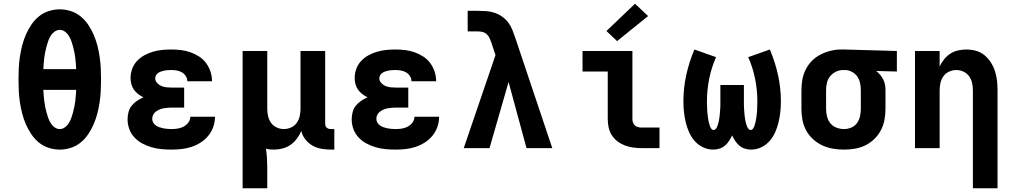

<svg xmlns="http://www.w3.org/2000/svg" viewBox="-20 -793 5440 1028"><path d="M300 8Q270 8 240.5 -1.5Q211 -11 187.5 -30.5Q164 -50 147 -75.5Q130 -101 118 -129Q106 -157 98.5 -186.5Q91 -216 86.5 -246Q82 -276 80.5 -306.5Q79 -337 79 -368Q79 -398 80.5 -428.5Q82 -459 86.5 -489Q91 -519 98.5 -548.5Q106 -578 118 -606Q130 -634 147 -659.5Q164 -685 187.5 -704.5Q211 -724 240.5 -733.5Q270 -743 300 -743Q330 -743 359.5 -733.5Q389 -724 412.5 -704.5Q436 -685 453 -659.5Q470 -634 482 -606Q494 -578 501.5 -548.5Q509 -519 513.5 -489Q518 -459 519.5 -428.5Q521 -398 521 -368Q521 -337 519.5 -306.5Q518 -276 513.5 -246Q509 -216 501.5 -186.5Q494 -157 482 -129Q470 -101 453 -75.5Q436 -50 412.5 -30.5Q389 -11 359.5 -1.5Q330 8 300 8ZM388 -423Q387 -438 386 -453Q385 -468 383 -483.5Q381 -499 378 -514Q375 -529 371 -544Q367 -559 362 -573Q357 -587 349 -600.5Q341 -614 328 -623.5Q315 -633 300 -633Q285 -633 272 -623.5Q259 -614 251 -600.5Q243 -587 238 -573Q233 -559 229 -544Q225 -529 222 -514Q219 -499 217 -483.5Q215 -468 214 -453Q213 -438 212 -423ZM300 -102Q315 -102 328 -111.5Q341 -121 349 -134.5Q357 -148 362 -162Q367 -176 371 -191Q375 -206 378 -221Q381 -236 383 -251.5Q385 -267 386 -282Q387 -297 388 -312H212Q213 -297 214 -282Q215 -267 217 -251.5Q219 -236 222 -221Q225 -206 229 -191Q233 -176 238 -162Q243 -148 251 -134.5Q259 -121 272 -111.5Q285 -102 300 -102Z M898 8Q871 8 844.5 5.5Q818 3 792 -4.5Q766 -12 742.5 -24.5Q719 -37 700.5 -56.5Q682 -76 672.5 -101.5Q663 -127 663 -154Q663 -173 668 -192.5Q673 -212 685 -227Q697 -242 713.5 -253Q730 -264 748 -272Q733 -279 719.5 -289.5Q706 -300 696.5 -313.5Q687 -327 683 -343.5Q679 -360 679 -376Q679 -401 688 -425Q697 -449 714 -467Q731 -485 753 -497Q775 -509 799 -516Q823 -523 847.5 -525.5Q872 -528 897 -528Q923 -528 948.5 -525Q974 -522 998.5 -513.5Q1023 -505 1045 -491Q1067 -477 1082.5 -456.5Q1098 -436 1106.5 -411Q1115 -386 1115 -360Q1115 -360 1115 -359.5Q1115 -359 1115 -358H983Q983 -358 983 -358.5Q983 -359 983 -359Q983 -373 974.5 -386Q966 -399 953.5 -406Q941 -413 926.5 -415.5Q912 -418 897 -418Q888 -418 879.5 -417.5Q871 -417 862 -415.5Q853 -414 844.5 -411Q836 -408 828.5 -403.5Q821 -399 816 -391Q811 -383 811 -374Q811 -360 821 -349Q831 -338 844 -332.5Q857 -327 871.5 -325.5Q886 -324 900 -324H966V-217H900Q889 -217 877.5 -216Q866 -215 855 -213Q844 -211 833.5 -206.5Q823 -202 814 -195Q805 -188 800 -178Q795 -168 795 -157Q795 -146 800.5 -136.5Q806 -127 815 -121Q824 -115 834 -111.5Q844 -108 854.5 -106Q865 -104 876 -103Q887 -102 898 -102Q914 -102 931 -104.5Q948 -107 963 -115Q978 -123 988.5 -137Q999 -151 999 -168H1131Q1131 -168 1131 -168Q1131 -168 1131 -168Q1131 -140 1122 -114Q1113 -88 1095.5 -66.5Q1078 -45 1054.5 -30Q1031 -15 1005 -6.5Q979 2 952 5Q925 8 898 8Z M1279 215V-520H1411V-210Q1411 -190 1415.5 -170.5Q1420 -151 1431.5 -135Q1443 -119 1461.5 -110.5Q1480 -102 1500 -102Q1520 -102 1538.5 -110.5Q1557 -119 1568.5 -135Q1580 -151 1584.5 -170.5Q1589 -190 1589 -210V-520H1721V-132Q1721 -126 1722.5 -120Q1724 -114 1728.5 -110Q1733 -106 1739 -104Q1745 -102 1751 -102H1770V8H1751Q1725 8 1700 3.5Q1675 -1 1653 -13.5Q1631 -26 1615 -46.5Q1599 -67 1593 -92Q1584 -70 1569.5 -50.5Q1555 -31 1535.5 -17.5Q1516 -4 1493 2Q1470 8 1446 8Q1435 8 1424.5 7Q1414 6 1404 3Q1408 29 1409.5 55Q1411 81 1411 107V215Z M2098 8Q2071 8 2044.5 5.5Q2018 3 1992 -4.5Q1966 -12 1942.5 -24.5Q1919 -37 1900.5 -56.5Q1882 -76 1872.5 -101.5Q1863 -127 1863 -154Q1863 -173 1868 -192.5Q1873 -212 1885 -227Q1897 -242 1913.5 -253Q1930 -264 1948 -272Q1933 -279 1919.5 -289.5Q1906 -300 1896.5 -313.5Q1887 -327 1883 -343.5Q1879 -360 1879 -376Q1879 -401 1888 -425Q1897 -449 1914 -467Q1931 -485 1953 -497Q1975 -509 1999 -516Q2023 -523 2047.5 -525.5Q2072 -528 2097 -528Q2123 -528 2148.5 -525Q2174 -522 2198.5 -513.5Q2223 -505 2245 -491Q2267 -477 2282.5 -456.5Q2298 -436 2306.5 -411Q2315 -386 2315 -360Q2315 -360 2315 -359.5Q2315 -359 2315 -358H2183Q2183 -358 2183 -358.5Q2183 -359 2183 -359Q2183 -373 2174.5 -386Q2166 -399 2153.5 -406Q2141 -413 2126.5 -415.5Q2112 -418 2097 -418Q2088 -418 2079.5 -417.5Q2071 -417 2062 -415.5Q2053 -414 2044.5 -411Q2036 -408 2028.5 -403.5Q2021 -399 2016 -391Q2011 -383 2011 -374Q2011 -360 2021 -349Q2031 -338 2044 -332.5Q2057 -327 2071.5 -325.5Q2086 -324 2100 -324H2166V-217H2100Q2089 -217 2077.5 -216Q2066 -215 2055 -213Q2044 -211 2033.5 -206.5Q2023 -202 2014 -195Q2005 -188 2000 -178Q1995 -168 1995 -157Q1995 -146 2000.5 -136.5Q2006 -127 2015 -121Q2024 -115 2034 -111.5Q2044 -108 2054.5 -106Q2065 -104 2076 -103Q2087 -102 2098 -102Q2114 -102 2131 -104.5Q2148 -107 2163 -115Q2178 -123 2188.5 -137Q2199 -151 2199 -168H2331Q2331 -168 2331 -168Q2331 -168 2331 -168Q2331 -140 2322 -114Q2313 -88 2295.5 -66.5Q2278 -45 2254.5 -30Q2231 -15 2205 -6.5Q2179 2 2152 5Q2125 8 2098 8Z M2463 0 2633 -498 2613 -558Q2613 -558 2613 -558Q2613 -558 2613 -558V-559Q2608 -572 2603 -585Q2598 -598 2588 -608Q2578 -618 2564.5 -621.5Q2551 -625 2537 -625H2484V-735H2537Q2560 -735 2582.5 -733.5Q2605 -732 2626.5 -725Q2648 -718 2667 -705Q2686 -692 2700 -674Q2714 -656 2722.5 -635Q2731 -614 2738 -593L2937 0H2799L2703 -354L2601 0Z M3415 0Q3393 0 3370.5 -3Q3348 -6 3326.5 -14Q3305 -22 3287 -35.5Q3269 -49 3256.5 -68Q3244 -87 3239 -109.5Q3234 -132 3234 -155V-410H3099V-520H3366V-155Q3366 -145 3369.5 -136Q3373 -127 3380 -121Q3387 -115 3396.5 -112.5Q3406 -110 3415 -110H3511V0ZM3284 -573 3227 -627 3380 -773 3450 -707Z M4002 8Q3985 8 3968.5 3Q3952 -2 3939 -13Q3926 -24 3916.5 -38.5Q3907 -53 3900 -68Q3893 -53 3883.5 -38.5Q3874 -24 3861 -13Q3848 -2 3831.5 3Q3815 8 3798 8Q3770 8 3744 -4.5Q3718 -17 3699.5 -38Q3681 -59 3669.5 -85Q3658 -111 3651.5 -138.5Q3645 -166 3642 -194Q3639 -222 3639 -250Q3639 -322 3654.5 -392Q3670 -462 3698 -528L3814 -487Q3789 -431 3777 -370.5Q3765 -310 3765 -249Q3765 -241 3765.5 -233Q3766 -225 3766 -216.5Q3766 -208 3766.5 -200Q3767 -192 3768 -184Q3769 -176 3770 -167.5Q3771 -159 3772.5 -151Q3774 -143 3776 -135Q3778 -127 3780.5 -119.5Q3783 -112 3788 -104.5Q3793 -97 3801 -97Q3808 -97 3813 -103.5Q3818 -110 3820.5 -116.5Q3823 -123 3825 -130Q3827 -137 3828.5 -144Q3830 -151 3831 -158.5Q3832 -166 3833 -173Q3834 -180 3834.5 -187.5Q3835 -195 3835.5 -202Q3836 -209 3836.5 -216.5Q3837 -224 3837 -231Q3837 -238 3837 -245.5Q3837 -253 3837 -260V-338H3963V-260Q3963 -253 3963 -245.5Q3963 -238 3963 -231Q3963 -224 3963.5 -216.5Q3964 -209 3964.5 -202Q3965 -195 3965.5 -187.5Q3966 -180 3967 -173Q3968 -166 3969 -158.5Q3970 -151 3971.5 -144Q3973 -137 3975 -130Q3977 -123 3979.5 -116.5Q3982 -110 3987 -103.5Q3992 -97 3999 -97Q4007 -97 4012 -104.5Q4017 -112 4019.5 -119.5Q4022 -127 4024 -135Q4026 -143 4027.5 -151Q4029 -159 4030 -167.5Q4031 -176 4032 -184Q4033 -192 4033.5 -200Q4034 -208 4034 -216.5Q4034 -225 4034.5 -233Q4035 -241 4035 -249Q4035 -310 4023 -370.5Q4011 -431 3986 -487L4102 -528Q4130 -462 4145.5 -392Q4161 -322 4161 -250Q4161 -222 4158 -194Q4155 -166 4148.5 -138.5Q4142 -111 4130.5 -85Q4119 -59 4100.5 -38Q4082 -17 4056 -4.5Q4030 8 4002 8Z M4499 8Q4469 8 4439.5 3Q4410 -2 4383 -14.5Q4356 -27 4333.5 -47.5Q4311 -68 4296.5 -94.5Q4282 -121 4276.5 -150.5Q4271 -180 4271 -210V-310Q4271 -339 4276 -367Q4281 -395 4294 -421Q4307 -447 4327.5 -467.5Q4348 -488 4373.5 -501Q4399 -514 4427 -521Q4455 -528 4484 -528Q4488 -528 4492 -528Q4496 -528 4500 -528L4782 -520V-410L4671 -413Q4683 -404 4692.5 -392.5Q4702 -381 4709 -367.5Q4716 -354 4718.5 -339.5Q4721 -325 4721 -310V-210Q4721 -180 4715.5 -151Q4710 -122 4696.5 -96Q4683 -70 4661.5 -49Q4640 -28 4613.5 -15Q4587 -2 4558 3Q4529 8 4499 8ZM4499 -102Q4519 -102 4538 -110Q4557 -118 4568.5 -134Q4580 -150 4584.5 -170Q4589 -190 4589 -210V-310Q4589 -329 4585 -348Q4581 -367 4570.5 -382.5Q4560 -398 4543 -407.5Q4526 -417 4507 -418H4500Q4498 -418 4496.5 -418Q4495 -418 4494 -418Q4474 -418 4455.5 -409Q4437 -400 4424.5 -384.5Q4412 -369 4407.5 -349.5Q4403 -330 4403 -310V-210Q4403 -190 4408 -169.5Q4413 -149 4426 -133Q4439 -117 4458.5 -109.5Q4478 -102 4499 -102Z M5189 215V-310Q5189 -330 5184.5 -349.5Q5180 -369 5168.5 -385Q5157 -401 5138.5 -409.5Q5120 -418 5100 -418Q5080 -418 5061.5 -409.5Q5043 -401 5031.5 -385Q5020 -369 5015.5 -349.5Q5011 -330 5011 -310V0H4879V-520H5011V-437Q5021 -458 5035 -475.5Q5049 -493 5068 -505.5Q5087 -518 5109.5 -523Q5132 -528 5154 -528Q5180 -528 5205.5 -521Q5231 -514 5251 -497.5Q5271 -481 5285 -459Q5299 -437 5307 -412.5Q5315 -388 5318 -362Q5321 -336 5321 -310V215Z"/></svg>

Font: Iosevka SS04 XBd Ex
Style: Regular
Weight: 800
Width: 7
Monospace: yes
Designer: Belleve Invis
Foundry: Belleve Invis
Version: Version 19.0.0; ttfautohint (v1.8.4)